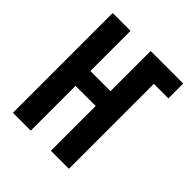

<svg xmlns="http://www.w3.org/2000/svg" viewBox="-191 -818 943 943"><g transform="rotate(45 280.0 -346.5)"><path d="M50 0V-693H174V-414H314V-693H540V-590H439V0H314V-311H174V0Z"/></g></svg>

Font: Ubuntu Sans Mono SemiBold
Style: Regular
Weight: 600
Monospace: yes
Designer: Dalton Maag Ltd
Foundry: Dalton Maag Ltd
Version: Version 1.006